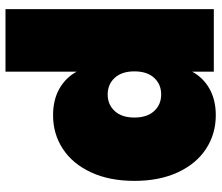

<svg xmlns="http://www.w3.org/2000/svg" viewBox="-72 -708 787 682"><g transform="rotate(-90 321.0 -366.5)"><path d="M253 -571Q308 -571 347.5 -548.5Q387 -526 408 -487V-740H630V0H408V-77Q387 -38 347.5 -15.5Q308 7 253 7Q187 7 134 -27.5Q81 -62 50.5 -127.5Q20 -193 20 -282Q20 -371 50.5 -436.5Q81 -502 134 -536.5Q187 -571 253 -571ZM327 -377Q291 -377 268 -352Q245 -327 245 -282Q245 -237 268 -212Q291 -187 327 -187Q363 -187 386 -212Q409 -237 409 -282Q409 -327 386 -352Q363 -377 327 -377Z"/></g></svg>

Font: Poppins Black A&M
Style: Regular
Weight: 900
Designer: Ninad Kale (Devanagari), Jonny Pinhorn (Latin)
Foundry: Indian Type Foundry
Version: 4.004